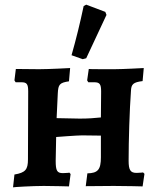

<svg xmlns="http://www.w3.org/2000/svg" viewBox="-20 -798 673 824"><path d="M335 -544 350 -548 437 -734 432 -747 350 -778 339 -772C324 -701 307 -631 287 -561ZM36 6C37 5 118 0 168 0C201 0 276 2 276 2L283 -51L278 -57C278 -57 265 -55 250 -55C225 -55 219 -65 219 -108L221 -210C221 -210 310 -217 332 -217C360 -217 413 -216 413 -216V-123C413 -70 400 -55 355 -54L348 1L468 0C522 0 592 2 592 2L600 -52L594 -58C594 -58 580 -56 566 -56C540 -56 532 -68 532 -108C532 -195 536 -325 542 -407C543 -437 552 -445 592 -450L597 -506C597 -506 508 -501 471 -501C434 -501 361 -501 361 -502L354 -453L359 -445H384C408 -445 414 -437 414 -405L413 -294C384 -291 360 -289 322 -289L223 -291L228 -397C230 -435 235 -443 276 -449L281 -506C281 -506 192 -501 148 -501C115 -501 48 -502 48 -502L42 -453L47 -445H71C95 -445 101 -438 101 -405L100 -114C100 -70 89 -57 42 -49Z"/></svg>

Font: Alegreya SC
Style: Bold
Weight: 700
Designer: Juan Pablo del Peral
Foundry: Huerta Tipografica
Version: Version 2.007;PS 002.007;hotconv 1.0.88;makeotf.lib2.5.64775